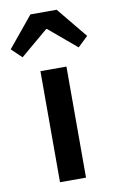

<svg xmlns="http://www.w3.org/2000/svg" viewBox="-123 -789 508 836"><g transform="rotate(-10 131.0 -371.0)"><path d="M73 0V-491H188V0ZM-38 -607 73 -742H189L300 -607L255 -564L133 -667H129L7 -564Z"/></g></svg>

Font: CV Source Sans Light
Style: Bold
Weight: 600
Designer: Paul D. Hunt
Foundry: Adobe Systems Incorporated
Version: Version 3.001